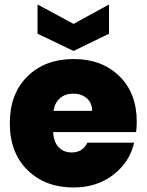

<svg xmlns="http://www.w3.org/2000/svg" viewBox="-20 -832 656 859"><path d="M219.2 -335.9H392.1Q392.1 -372.1 367.9 -392.6Q343.8 -413.1 308.1 -413.1Q272.5 -413.1 249 -393.3Q225.6 -373.5 219.2 -335.9ZM580.1 -193.8Q560.1 -106 486.3 -49.6Q412.6 6.8 309.1 6.8Q182.6 6.8 103.3 -70.8Q23.9 -148.4 23.9 -280.8Q23.9 -412.6 102.8 -490.2Q181.6 -567.9 309.1 -567.9Q435.1 -567.9 513.4 -491.9Q591.8 -416 591.8 -287.1Q591.8 -264.2 588.9 -241.2H217.8Q220.7 -194.8 243.2 -172.4Q265.6 -149.9 300.8 -149.9Q349.6 -149.9 371.1 -193.8ZM309.1 -725.1 467.8 -812V-681.2L309.1 -604L147.9 -681.2V-812Z"/></svg>

Font: Poppins ExtraBold
Style: Regular
Weight: 800
Designer: Ninad Kale (Devanagari), Jonny Pinhorn (Latin)
Foundry: Indian Type Foundry
Version: Version 3.200;PS 1.000;hotconv 16.6.54;makeotf.lib2.5.65590